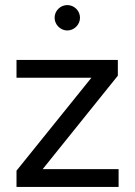

<svg xmlns="http://www.w3.org/2000/svg" viewBox="-20 -736 532 756"><path d="M45 0H447V-70H148L444 -438V-500H45V-430H340L45 -64ZM245 -616C272 -616 295 -639 295 -666C295 -694 272 -716 245 -716C218 -716 195 -694 195 -666C195 -639 218 -616 245 -616Z"/></svg>

Font: HB Figtree Prototype
Style: Regular
Weight: 400
Designer: Alfredo Marco Pradil
Foundry: Hanken Design Co.®
Version: Version 1.002;Glyphs 3.2 (3228)